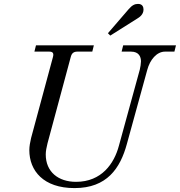

<svg xmlns="http://www.w3.org/2000/svg" viewBox="-20 -944 920 982"><path d="M532 -774 544 -762 682 -849C692 -855 714 -869 714 -895C714 -908 709 -924 686 -924C670 -924 656 -918 638 -897ZM130 -176C130 -71 202 18 361 18C527 18 595 -83 629 -208L733 -586C747 -639 782 -680 824 -680H872L880 -712H610L602 -680H650C691 -680 701 -653 701 -630C701 -620 698 -600 695 -588L588 -198C564 -108 500 -14 369 -14C278 -14 214 -65 214 -154C214 -172 218 -190 223 -211L342 -653C347 -672 357 -680 376 -680H452L460 -712H164L156 -680H232C250 -680 256 -672 251 -653L139 -238C134 -217 130 -195 130 -176Z"/></svg>

Font: Old Standard
Style: Italic
Weight: 400
Italic angle: -15.2°
Designer: Alexey Kryukov <alexios@thessalonica.org.ru>
Version: Version 2.0